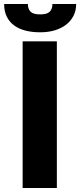

<svg xmlns="http://www.w3.org/2000/svg" viewBox="-42 -934 398 954"><path d="M240.5 0H70.5V-728.5H240.5ZM157.5 -773.5Q118 -773.5 85.2 -781.8Q52.5 -790 28.8 -807.2Q5 -824.5 -8.2 -851Q-21.5 -877.5 -21.5 -914H96.5Q96.5 -889.5 109.8 -876Q123 -862.5 157.5 -862.5Q192 -862.5 205.2 -876Q218.5 -889.5 218.5 -914H336.5Q336.5 -881.5 323.2 -855.5Q310 -829.5 286.2 -811.2Q262.5 -793 229.8 -783.2Q197 -773.5 157.5 -773.5Z"/></svg>

Font: Lato 2
Style: Regular
Weight: 900
Designer: Lukasz Dziedzic with Adam Twardoch and Botio Nikoltchev
Foundry: tyPoland Lukasz Dziedzic
Version: Version 2.015; 2015-08-06; http://www.latofonts.com/